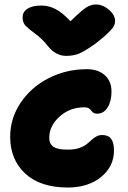

<svg xmlns="http://www.w3.org/2000/svg" viewBox="-20 -837 579 866"><path d="M412.1 -816.9Q443.8 -816.9 471.4 -793Q499 -769 499 -743.2Q499 -731 494.6 -721.2Q490.2 -711.4 470 -690.9Q449.7 -670.4 409.2 -639.2Q363.3 -606.9 338.1 -595.9Q313 -585 277.8 -585Q230 -585 192.9 -632.8Q169.9 -662.1 139.9 -684.1Q109.9 -706.1 95.9 -720.2Q82 -734.4 82 -758.8Q82 -783.7 104.2 -797.9Q126.5 -812 167 -812Q199.2 -812 230 -796.4Q260.7 -780.8 297.9 -741.2Q349.6 -791.5 370.4 -804.2Q391.1 -816.9 412.1 -816.9ZM286.1 8.8Q161.6 8.8 93.8 -54.2Q25.9 -117.2 25.9 -220.2Q25.9 -303.2 73.2 -373.8Q120.6 -444.3 200 -484.6Q279.3 -524.9 371.1 -524.9Q422.4 -524.9 452.6 -498Q482.9 -471.2 482.9 -423.8Q482.9 -380.4 465.3 -352.3Q447.8 -324.2 418 -324.2Q409.7 -324.2 403.8 -327.1Q397.9 -330.1 394.5 -334.5Q391.1 -338.9 387.5 -343Q383.8 -347.2 377.2 -350.1Q370.6 -353 360.8 -353Q294.4 -353 248.3 -310.8Q202.1 -268.6 202.1 -215.8Q202.1 -203.6 205.1 -195.1Q208 -186.5 216.6 -178.5Q225.1 -170.4 242.7 -166.3Q260.3 -162.1 287.1 -162.1Q314.9 -162.1 335.9 -168.9Q356.9 -175.8 369.1 -185.3Q381.3 -194.8 391.6 -204.6Q401.9 -214.4 414.1 -221.2Q426.3 -228 440.9 -228Q468.3 -228 481.2 -210.9Q494.1 -193.8 494.1 -158.2Q494.1 -85.9 435.8 -38.6Q377.4 8.8 286.1 8.8Z"/></svg>

Font: Shantell Sans Normal
Style: Regular
Weight: 800
Designer: Stephen Nixon, Anya Danilova, Shantell Martin
Foundry: Arrow Type
Version: Version 1.006;[559af2be0]